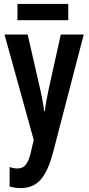

<svg xmlns="http://www.w3.org/2000/svg" viewBox="-20 -719 456 979"><path d="M3 -543H121L185 -264Q189 -245 193 -226.5Q197 -208 200 -189Q203 -170 205 -153H209Q211 -176 216 -203Q221 -230 228 -263L290 -543H407L249 64Q232 126 210 165Q188 204 157.5 222Q127 240 86 240Q71 240 57.5 238Q44 236 29 232V133Q39 136 48.5 138Q58 140 67 140Q87 140 100 131.5Q113 123 123 101.5Q133 80 141 41L152 -5ZM328 -699V-616H69V-699Z"/></svg>

Font: Noto Sans Display ExtraCondensed SemiBold
Style: Regular
Weight: 600
Width: 2
Designer: Monotype Design Team
Foundry: Monotype Imaging Inc.
Version: Version 2.003